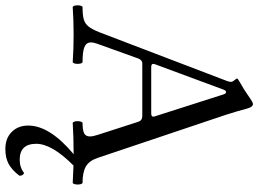

<svg xmlns="http://www.w3.org/2000/svg" viewBox="-147 -572 975 725"><g transform="rotate(90 340.5 -209.5)"><path d="M674.8 -15.6Q674.8 -8.3 672.9 -2.4Q670.9 3.4 668 3.4Q636.2 1.5 603 0.5Q521 82 521 141.1Q521 203.6 581.1 203.6Q610.4 203.6 631.3 187Q641.6 190.9 641.6 204.6Q620.1 232.9 596.9 245.4Q573.7 257.8 541 257.8Q500 257.8 476.1 233.6Q452.1 209.5 452.1 171.4Q452.1 90.3 560.1 0H555.7Q495.6 0 442.9 3.4Q439.5 3.4 437.5 -2Q435.5 -7.3 435.5 -14.6Q435.5 -22.5 437.5 -28.1Q439.5 -33.7 442.9 -33.7Q469.7 -33.7 481.4 -39.8Q493.2 -45.9 493.2 -61.5Q493.2 -73.2 487.3 -90.8L438 -243.7Q433.1 -259.3 416.5 -259.3H217.8Q204.1 -259.3 198.2 -242.2L143.1 -88.9Q138.2 -75.7 138.2 -65.4Q138.2 -47.9 155.5 -40.8Q172.9 -33.7 212.4 -33.7Q215.3 -33.7 217.3 -28.1Q219.2 -22.5 219.2 -15.1Q219.2 -7.8 217.3 -2.2Q215.3 3.4 212.4 3.4Q164.1 0 108.9 0Q53.2 0 4.9 3.4Q2 3.4 0 -2.2Q-2 -7.8 -2 -15.1Q-2 -22.5 0 -28.1Q2 -33.7 4.9 -33.7Q35.2 -33.7 51.3 -38.3Q67.4 -43 78.1 -56.4Q88.9 -69.8 100.1 -98.1L284.2 -580.1Q287.1 -588.4 287.1 -594.7Q287.1 -600.1 280.8 -607.4Q274.4 -614.7 274.4 -617.2Q274.4 -620.1 293.9 -630.9Q315.4 -642.6 338.9 -659.2Q364.3 -677.2 370.6 -677.2Q381.8 -677.2 387.7 -655.8Q397.9 -617.2 411.6 -574.7L574.2 -90.8Q585 -58.6 606.9 -46.1Q628.9 -33.7 668 -33.7Q670.9 -33.7 672.9 -28.3Q674.8 -22.9 674.8 -15.6ZM406.2 -293Q418.5 -293 418.5 -300.8Q418.5 -302.2 417.5 -306.2L334.5 -565.9Q331.5 -575.7 325.7 -575.7Q320.3 -575.7 316.4 -565.9L220.2 -306.2Q219.2 -303.2 219.2 -300.8Q219.2 -293 231 -293Z"/></g></svg>

Font: JuniusX
Style: Regular
Weight: 400
Designer: Peter S. Baker
Foundry: Briery Creek Software
Version: Version 1.004